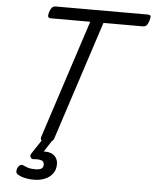

<svg xmlns="http://www.w3.org/2000/svg" viewBox="-70 -932 1011 1259"><g transform="rotate(5 435.5 -303.0)"><path d="M259 15Q217 15 224 -13L479 -795H220Q205 -795 201.5 -804Q198 -813 205 -835Q213 -858 222 -866.5Q231 -875 246 -875H851Q866 -875 869.5 -866.5Q873 -858 865 -835Q858 -813 849 -804Q840 -795 825 -795H566L311 -13Q307 1 294 8Q281 15 259 15ZM202 269Q165 269 135.5 261.5Q106 254 89 241Q81 233 82 220.5Q83 208 88 199Q95 186 103.5 181.5Q112 177 122 181Q135 187 154 193.5Q173 200 204 200Q229 200 243 192.5Q257 185 257 165Q257 143 237.5 137.5Q218 132 191 135Q180 136 175.5 133Q171 130 167 124Q163 117 164.5 110.5Q166 104 171 97L244 -13H309L233 105L204 89Q248 75 279 80.5Q310 86 326.5 106Q343 126 343 155Q343 192 323.5 217.5Q304 243 272 256Q240 269 202 269Z"/></g></svg>

Font: Playwrite DK Loopet
Style: Regular
Weight: 400
Designer: Veronika Burian, José Scaglione
Foundry: TypeTogether
Version: Version 1.002